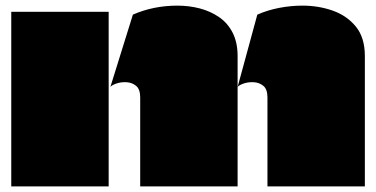

<svg xmlns="http://www.w3.org/2000/svg" viewBox="-20 -662 1335 682"><path d="M20 0Q20 -71 20 -142Q20 -213 20 -284.5Q20 -356 20 -427Q20 -476 20 -524Q20 -572 20 -620H366Q366 -554 366 -488.5Q366 -423 366 -357Q366 -268 366 -178.5Q366 -89 366 0ZM478 0Q478 -78 478 -158Q478 -238 478 -316Q478 -345 463.5 -357Q449 -369 429 -370Q409 -371 392.5 -365Q376 -359 372 -353L452 -610Q525 -642 610 -642Q652 -642 690 -632Q728 -622 758.5 -601Q789 -580 806.5 -545.5Q824 -511 824 -463Q824 -434 824 -404Q824 -374 824 -345Q824 -331 824 -316.5Q824 -302 824 -288Q824 -274 824 -259Q824 -195 824 -130Q824 -65 824 0ZM930 0Q930 -78 930 -158Q930 -238 930 -316Q930 -345 915.5 -357Q901 -369 881 -370Q861 -371 844.5 -365Q828 -359 824 -353L894 -610Q930 -626 971.5 -634Q1013 -642 1054 -642Q1112 -642 1162.5 -624Q1213 -606 1244.5 -567Q1276 -528 1276 -463V0Z"/></svg>

Font: Climate Crisis
Style: Regular
Weight: 400
Version: Version 1.003